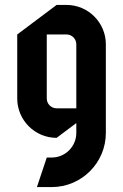

<svg xmlns="http://www.w3.org/2000/svg" viewBox="-20 -540 500 780"><path d="M170 -400H250C272.1 -400 290 -382.1 290 -360V-100H210C187.9 -100 170 -117.9 170 -140ZM210 -520 50 -400V-140C50 -51.7 121.7 20 210 20L290 -40V0C290 55.2 245.2 100 190 100H170L130 220H190C311.4 220 410 121.4 410 0V-360C410 -448.3 338.3 -520 250 -520Z"/></svg>

Font: Abibas
Style: Medium
Weight: 500
Version: Version 0.3